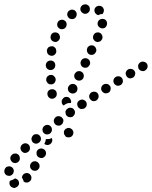

<svg xmlns="http://www.w3.org/2000/svg" viewBox="-126 -570 719 910"><path d="M-53 276Q-54 276 -55 276Q-56 277 -57 277Q-65 283 -74 285Q-76 285 -77 286Q-78 287 -79 288Q-79 289 -80 290Q-83 299 -79 308Q-75 316 -66 319Q-62 321 -57 321Q-53 320 -49 318Q-45 316 -42 313Q-39 310 -37 306Q-34 297 -38 288Q-42 280 -51 277Q-52 276 -53 276ZM-16 258V257Q-10 251 0 250Q9 250 16 256Q19 259 21 263Q23 267 23 272Q23 276 22 280Q20 285 17 288Q14 291 10 293Q6 295 1 295Q-3 296 -7 294Q-11 293 -14 290Q-15 284 -18 279Q-20 275 -22 271Q-22 268 -20 264Q-19 260 -16 258ZM-62 232Q-65 226 -70 222Q-74 221 -77 219Q-78 219 -78 219Q-79 219 -80 218Q-84 218 -88 219Q-93 220 -96 222Q-100 225 -102 229Q-105 233 -105 237Q-107 246 -102 254Q-96 262 -87 263Q-83 264 -78 263Q-74 262 -70 259Q-67 257 -64 253Q-62 249 -61 245V244Q-60 238 -62 232ZM17 223Q20 232 28 237Q32 239 36 239Q41 240 45 239Q49 237 53 235Q56 232 59 228Q63 220 61 211Q58 202 50 197Q46 195 42 194Q37 194 33 195Q29 196 25 199Q22 202 19 206Q15 214 17 223ZM-32 178Q-33 168 -40 162Q-44 160 -48 158Q-52 157 -57 158Q-61 158 -65 160Q-69 163 -72 166Q-78 174 -77 183Q-75 192 -68 198Q-65 201 -60 202Q-56 203 -52 203Q-47 202 -43 200Q-39 198 -37 194H-36Q-31 187 -32 178ZM47 155Q47 159 48 164Q50 168 52 171Q55 175 59 176Q68 181 77 178Q85 175 90 166Q94 158 91 149Q88 140 79 136Q71 132 62 135Q53 138 49 146Q47 150 47 155ZM14 142Q16 138 16 133Q17 129 15 125Q14 120 11 117Q5 110 -5 109Q-14 109 -21 115Q-28 121 -29 131Q-29 140 -23 147Q-17 154 -8 155Q1 155 8 149H9Q12 146 14 142ZM93 89Q92 89 91 89Q91 91 91 92Q90 101 85 110Q85 111 84 112Q85 113 87 114Q88 115 89 115Q98 119 106 116Q115 113 119 105Q122 100 122 95Q122 89 119 84Q115 86 111 88Q102 90 93 89ZM60 105Q67 99 68 90Q69 81 63 74Q57 66 48 66Q38 65 31 71Q28 74 26 78Q24 82 23 86Q23 91 24 95Q26 99 28 103Q34 110 44 111Q53 111 60 105ZM201 36Q193 36 187 40Q185 41 184 42Q184 42 183 43Q183 43 182 44Q179 47 178 51Q176 55 177 60Q177 64 179 68Q181 72 184 75V76Q191 82 200 81Q210 81 216 74Q222 67 222 58Q221 48 214 42Q208 37 201 36ZM120 47Q121 38 116 31Q110 23 101 22Q91 21 84 27Q80 30 78 34Q76 38 75 42Q75 47 76 51Q77 55 80 59Q86 66 95 67Q105 68 112 62Q119 56 120 47ZM171 15Q173 11 174 6Q175 2 174 -3Q173 -7 170 -10Q164 -18 155 -19Q146 -21 138 -15Q131 -9 129 0Q128 9 134 17Q139 24 148 25Q158 27 165 21Q169 18 171 15ZM229 -33Q231 -42 225 -50Q220 -58 211 -59Q201 -61 194 -55Q190 -53 188 -49Q185 -45 184 -41Q184 -36 185 -32Q186 -27 188 -24Q194 -16 203 -15Q212 -13 220 -18V-19Q227 -24 229 -33ZM276 -57Q276 -58 276 -58Q284 -63 285 -73Q286 -82 281 -89Q275 -96 266 -98Q258 -99 250 -94Q242 -89 240 -80Q239 -71 244 -63Q246 -59 250 -57Q254 -54 258 -53Q263 -53 267 -54Q271 -54 275 -57Q276 -57 276 -57ZM168 -98H169Q171 -102 174 -105Q177 -108 181 -110Q186 -111 190 -111Q195 -110 199 -109Q206 -105 209 -97Q213 -90 210 -82Q203 -82 196 -81Q188 -79 181 -74Q178 -72 176 -70Q169 -74 167 -82Q165 -90 168 -98ZM341 -109Q343 -118 338 -126Q333 -134 324 -135Q315 -137 307 -132Q303 -130 301 -126Q298 -122 297 -118Q296 -114 297 -109Q298 -105 300 -101Q303 -97 306 -95Q310 -92 314 -91Q319 -90 323 -91Q328 -92 331 -94L332 -95Q339 -100 341 -109ZM135 -143Q127 -148 118 -147Q109 -146 103 -139Q97 -131 99 -122Q100 -113 107 -107Q114 -101 124 -102Q133 -104 139 -111Q144 -118 143 -128Q142 -137 135 -143ZM197 -142Q200 -133 209 -129Q217 -125 226 -128Q235 -131 239 -139V-140Q243 -148 240 -157Q237 -166 229 -170Q220 -174 211 -171Q203 -168 198 -159Q194 -151 197 -142ZM398 -145Q400 -154 396 -162Q393 -166 389 -169Q386 -171 381 -172Q377 -173 373 -172Q368 -172 364 -169Q356 -164 354 -155Q352 -146 357 -138Q360 -134 363 -132Q367 -129 371 -128Q376 -127 380 -128Q385 -129 388 -131H389Q396 -136 398 -145ZM452 -173Q455 -177 456 -181Q457 -185 456 -190Q456 -194 453 -198Q449 -206 439 -208Q430 -210 422 -205Q414 -200 412 -191Q410 -182 415 -174Q417 -170 421 -168Q424 -165 429 -164Q433 -163 438 -164Q442 -165 446 -167Q450 -169 452 -173ZM138 -194Q137 -203 130 -209Q124 -216 114 -215Q110 -215 106 -213Q102 -211 99 -208Q96 -205 94 -200Q93 -196 93 -192V-191Q93 -187 95 -183Q97 -179 100 -176Q103 -173 108 -171Q112 -170 116 -170Q126 -170 132 -177Q138 -184 138 -194ZM228 -220Q224 -212 227 -203Q230 -194 239 -190Q247 -186 256 -189Q265 -192 269 -200V-201Q273 -209 270 -218Q267 -227 258 -231Q254 -233 250 -233Q245 -233 241 -232Q237 -230 234 -227Q230 -224 228 -220ZM514 -216Q517 -225 512 -233Q507 -241 498 -243Q489 -245 481 -241Q477 -238 474 -235Q472 -231 470 -227Q469 -222 470 -218Q471 -214 473 -210Q475 -206 479 -203Q482 -200 487 -199Q491 -198 495 -199Q500 -200 504 -202Q512 -207 514 -216ZM573 -250Q575 -259 571 -267Q566 -275 557 -277Q548 -280 540 -275Q536 -273 533 -269Q530 -266 529 -261Q528 -257 529 -253Q529 -248 531 -244Q536 -236 545 -234Q554 -231 562 -236Q570 -241 573 -250ZM130 -277Q123 -283 114 -283Q104 -283 98 -277Q91 -270 91 -261V-260Q91 -251 98 -244Q105 -238 114 -238Q123 -238 130 -245Q136 -251 136 -261Q136 -270 130 -277ZM257 -264Q260 -255 268 -251Q277 -247 286 -250Q294 -253 298 -262H299Q303 -270 300 -279Q297 -288 288 -292Q280 -296 271 -293Q262 -290 258 -281Q254 -273 257 -264ZM141 -325Q141 -329 140 -334Q139 -338 137 -342Q134 -345 130 -348Q127 -350 122 -351Q118 -351 113 -350Q109 -349 105 -347Q102 -344 99 -340Q97 -336 96 -332Q96 -327 97 -323Q98 -319 100 -315Q103 -311 107 -309Q110 -307 115 -306Q124 -304 132 -310Q139 -315 141 -325ZM287 -325Q290 -316 298 -312Q307 -308 315 -311Q324 -314 328 -323Q333 -331 329 -340Q326 -349 318 -353Q310 -357 301 -354Q292 -351 288 -343V-342Q284 -334 287 -325ZM157 -386Q160 -395 156 -403Q153 -412 144 -415Q135 -418 127 -415Q118 -411 115 -402Q112 -393 115 -385Q119 -376 128 -373Q132 -371 137 -371Q141 -371 145 -373Q149 -375 152 -378Q155 -382 157 -386ZM316 -386Q320 -377 328 -373Q337 -369 346 -373Q354 -376 358 -385Q362 -394 358 -402Q355 -411 346 -415Q338 -418 329 -415Q321 -412 317 -403Q313 -394 316 -386ZM190 -455Q190 -463 185 -469Q183 -470 182 -471Q182 -472 181 -472Q181 -472 181 -472Q173 -478 164 -476Q155 -475 149 -467Q144 -459 145 -450Q147 -441 154 -436Q162 -430 171 -432Q180 -433 186 -441Q190 -447 190 -455ZM340 -446Q346 -438 355 -436Q364 -434 372 -439Q379 -445 381 -454Q383 -463 378 -471Q373 -479 364 -480Q355 -482 347 -477Q339 -472 337 -463V-462Q335 -453 340 -446ZM228 -483Q234 -487 236 -494Q239 -501 237 -508Q236 -510 235 -513Q235 -513 234 -514Q234 -514 234 -515Q231 -518 228 -521Q224 -523 220 -524Q215 -525 211 -524Q206 -523 203 -520H202Q195 -515 193 -506Q191 -497 197 -489Q202 -481 211 -480Q220 -478 228 -483ZM332 -501V-502Q324 -507 322 -516Q320 -525 325 -533Q328 -536 331 -539Q335 -541 339 -542Q344 -543 348 -542Q353 -542 356 -539H357Q360 -536 363 -533Q365 -529 366 -525Q367 -520 366 -516Q365 -512 363 -508Q362 -507 361 -505Q360 -504 359 -503Q355 -503 351 -503Q345 -501 339 -498Q337 -499 335 -500Q333 -500 332 -501ZM282 -505H281Q277 -504 273 -505Q268 -506 265 -509Q261 -511 259 -515Q256 -519 255 -523Q254 -533 259 -540Q265 -548 274 -549Q279 -550 283 -549Q287 -548 291 -545Q295 -543 297 -539Q299 -535 300 -531Q300 -531 300 -531Q300 -531 300 -531Q300 -530 300 -530Q299 -524 299 -519Q297 -514 292 -510Q288 -506 282 -505Z"/></svg>

Font: FRB American Cursive Guidelines Dotted Extrabold
Style: Bold Italic
Weight: 800
Italic angle: -25°
Version: Version 2.0;Modular Font Editor K font №1